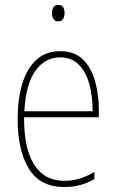

<svg xmlns="http://www.w3.org/2000/svg" viewBox="-20 -743 468 773"><path d="M223 -537Q280 -537 314 -503.5Q348 -470 363 -415.5Q378 -361 378 -298V-271H77Q76 -147 117 -81Q158 -15 239 -15Q271 -15 299.5 -23.5Q328 -32 360 -51V-22Q334 -7 304.5 1.5Q275 10 239 10Q141 10 96 -64Q51 -138 51 -263Q51 -343 69.5 -405Q88 -467 126 -502Q164 -537 223 -537ZM223 -512Q161 -512 122.5 -458Q84 -404 78 -295H353Q353 -356 339.5 -405Q326 -454 297 -483Q268 -512 223 -512ZM215 -723Q230 -723 235 -713Q240 -703 240 -691Q240 -676 234 -666.5Q228 -657 214 -657Q201 -657 195 -667Q189 -677 189 -690Q189 -702 194.5 -712.5Q200 -723 215 -723Z"/></svg>

Font: Noto Sans Tamil Condensed Thin
Style: Regular
Weight: 100
Width: 3
Designer: Jelle Bosma - Monotype Design Team
Foundry: Monotype Imaging Inc.
Version: Version 2.004; ttfautohint (v1.8.4.7-5d5b)